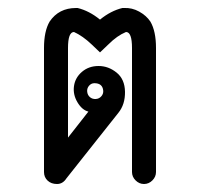

<svg xmlns="http://www.w3.org/2000/svg" viewBox="-20 -460 500 480"><path d="M238 -234Q236 -252 216 -252Q208 -252 202.5 -245.5Q197 -239 198 -230.5Q199 -222 205 -217Q211 -212 219.5 -212.5Q228 -213 233.5 -219.5Q239 -226 238 -234ZM165 -380Q150 -380 150 -340V-116L201 -181Q185 -185 173.5 -204.5Q162 -224 165 -245Q168 -266 185 -280.5Q202 -295 226.5 -295Q251 -295 271.5 -278.5Q292 -262 292.5 -230.5Q293 -199 276 -178L146 -14Q137 0 122.5 0Q108 0 99 -8.5Q90 -17 90 -30V-340Q90 -382 104 -406Q127 -440 170 -440H174Q203 -433 230 -411Q257 -433 286 -440H290Q310 -441 328 -431Q346 -421 356 -406Q370 -382 370 -340V-30Q370 -18 361 -9Q352 0 340 0Q328 0 319 -9Q310 -18 310 -30V-340Q310 -380 295 -380Q273 -371 251 -349L230 -329L209 -349Q187 -370 165 -380Z"/></svg>

Font: SOV_Station
Style: Book
Weight: 400
Version: Version 1.00